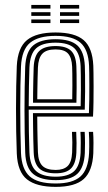

<svg xmlns="http://www.w3.org/2000/svg" viewBox="-20 -737 432 765"><path d="M202.1 7.6Q125.3 7.6 87.6 -22.3Q50 -52.1 46.9 -125.3Q45.2 -168 44.5 -213.5Q43.7 -258.9 43.8 -304.6Q43.8 -350.2 44.6 -393.2Q45.5 -436.2 46.9 -473.5Q50.5 -547.4 87.8 -577.5Q125.1 -607.6 201.2 -607.6Q277.8 -607.6 313.2 -577.3Q348.5 -547 351.8 -475.3Q352.3 -467.8 352.5 -445.5Q352.8 -423.2 352.9 -392.8Q353 -362.5 352.5 -330.6Q352.1 -298.8 350.6 -272.3H128.4Q128.7 -246.4 128.9 -222.9Q129.2 -199.4 129.8 -176.8Q130.4 -154.2 131.1 -130.6Q132.5 -92.8 149 -76.3Q165.5 -59.9 202.1 -59.9Q233.3 -59.9 249.4 -75.3Q265.5 -90.8 267.4 -129.7Q268.3 -147 268.2 -170.1Q268 -193.2 266.8 -211.5H283.7Q284.9 -190.5 285 -167.2Q285 -143.9 284.3 -129Q282.1 -84.8 262.8 -65.6Q243.6 -46.5 202.1 -46.5Q156.7 -46.5 136.3 -66Q116 -85.6 114.2 -129.8Q113.2 -156.2 112.6 -182.9Q112 -209.6 111.8 -235.7Q111.5 -261.8 111.3 -286.2H334.3Q335.5 -312.7 335.8 -342.4Q336.1 -372 336 -399.3Q335.9 -426.6 335.6 -446.8Q335.4 -467 334.9 -474.6Q332.1 -538.8 301 -566.5Q269.9 -594.1 201.2 -594.1Q133.5 -594.1 100 -566.7Q66.5 -539.2 63.6 -471.3Q62.2 -438.3 61.4 -396Q60.7 -353.6 60.7 -307.1Q60.6 -260.7 61.4 -214.6Q62.1 -168.6 63.6 -128Q66.2 -63.2 98.1 -34.5Q129.9 -5.9 202.1 -5.9Q269.2 -5.9 300.5 -33.7Q331.7 -61.6 334.9 -127.1Q335.4 -137.5 335.6 -152.5Q335.7 -167.5 335.4 -183.2Q335 -198.9 334 -211.5H350.9Q352.4 -192.5 352.5 -167.5Q352.6 -142.5 351.8 -126.3Q348.3 -54.6 313.4 -23.5Q278.6 7.6 202.1 7.6ZM202.1 -19.3Q141.8 -19.3 112.4 -43.7Q82.9 -68.1 80.5 -128Q79.2 -163.9 78.4 -207.6Q77.7 -251.3 77.6 -297.8Q77.6 -344.3 78.3 -388.7Q79 -433.1 80.4 -470.3Q83.1 -531.5 112.4 -556.1Q141.8 -580.7 201.2 -580.7Q260.9 -580.7 288.2 -556Q315.4 -531.3 318 -474.3Q318.5 -465 318.9 -437.4Q319.2 -409.7 319.1 -373.1Q319 -336.5 317.7 -300H94.4Q94.4 -256.1 95.1 -211.1Q95.8 -166 97.3 -129.2Q99.5 -76.5 124.6 -54.7Q149.6 -33 202.1 -33Q251.4 -33 275 -54.6Q298.5 -76.3 301.2 -128.2Q301.9 -143.6 301.8 -167.8Q301.8 -192 300.5 -211.5H317.4Q318.6 -191.5 318.7 -167.5Q318.8 -143.6 318 -127.6Q315.2 -69.7 288.2 -44.5Q261.3 -19.3 202.1 -19.3ZM94.4 -313.9H301.4Q302.2 -346.2 302.3 -378.9Q302.4 -411.6 302 -437.3Q301.7 -462.9 301.2 -473.3Q299 -523.4 275.8 -545.2Q252.5 -567 201.2 -567Q148.4 -567 124.1 -544.6Q99.8 -522.2 97.3 -469.5Q95.9 -434.7 95.3 -393.8Q94.7 -352.9 94.4 -313.9ZM111.6 -327.8Q111.6 -345.8 111.9 -370Q112.2 -394.1 112.8 -420Q113.3 -445.8 114.2 -468.6Q116.1 -514.5 136.6 -534Q157.1 -553.5 201.2 -553.5Q243.7 -553.5 263.1 -534.8Q282.5 -516.1 284.3 -472.8Q284.8 -462.6 285.1 -439.3Q285.4 -416 285.3 -386.6Q285.3 -357.2 284.5 -327.8ZM128.5 -341.6H267.8Q268.4 -370.2 268.4 -397Q268.3 -423.8 268.1 -443.8Q267.9 -463.8 267.4 -471.6Q265.9 -506.7 251.3 -523.4Q236.7 -540.1 201.2 -540.1Q164.6 -540.1 148.6 -522.8Q132.6 -505.5 131.1 -467.9Q130.4 -445.9 129.8 -424.9Q129.3 -404 129 -383.5Q128.8 -362.9 128.5 -341.6ZM219.1 -702.8V-717.3H295.4V-702.8ZM104.7 -645V-659.5H181V-645ZM104.7 -673.9V-688.4H181V-673.9ZM104.7 -702.8V-717.3H181V-702.8ZM219.1 -645V-659.5H295.4V-645ZM219.1 -673.9V-688.4H295.4V-673.9Z"/></svg>

Font: Big Shoulders Inline Text SC Thin
Style: Regular
Weight: 100
Designer: Patric King
Foundry: XO Type Co
Version: Version 2.002